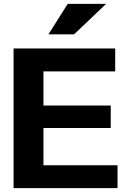

<svg xmlns="http://www.w3.org/2000/svg" viewBox="-20 -970 666 990"><path d="M50 0V-720H574V-602H204V-426H551V-310H204V-118H586V0ZM362 -793H230L329 -950H527Z"/></svg>

Font: Instrument Sans
Style: Bold
Weight: 700
Designer: Rodrigo Fuenzalida
Foundry: fragTYPE
Version: Version 1.000; ttfautohint (v1.8.4.7-5d5b);gftools[0.9.28]